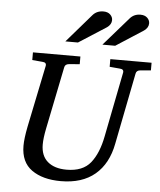

<svg xmlns="http://www.w3.org/2000/svg" viewBox="-61 -980 872 1048"><g transform="rotate(5 374.5 -455.5)"><path d="M749 -629 691 -624Q670 -622 667 -604L590 -214Q569 -103 498.5 -43.5Q428 16 311 16Q212 16 152 -26.5Q92 -69 92 -159Q92 -198 105 -264L175 -604Q178 -623 155 -624L99 -629V-671H359V-629L300 -624Q279 -622 276 -604L207 -264Q196 -210 196 -175Q196 -113 233.5 -81Q271 -49 337 -49Q426 -49 468.5 -102Q511 -155 529 -249L599 -604Q602 -623 579 -624L523 -629V-671H749ZM717 -884Q717 -860 693 -843L543 -746H473L609 -902Q631 -927 666 -927Q690 -927 703.5 -914Q717 -901 717 -884ZM514 -884Q514 -860 490 -843L339 -746H270L405 -902Q427 -927 463 -927Q487 -927 500.5 -914Q514 -901 514 -884Z"/></g></svg>

Font: Veleka
Style: Italic
Weight: 400
Italic angle: -12°
Designer: Stefan Peev, Context Ltd, 2016; SIL International, 1997-2014.
Foundry: Stefan Peev, Context Ltd, 2016
Version: Version 1.000